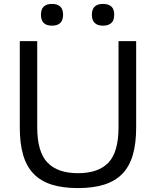

<svg xmlns="http://www.w3.org/2000/svg" viewBox="-20 -950 795 980"><path d="M245 -819Q189 -819 189 -875Q189 -930 245 -930Q302 -930 302 -875Q302 -819 245 -819ZM506 -819Q449 -819 449 -875Q449 -930 506 -930Q533 -930 548 -917Q563 -904 563 -875Q563 -846 548 -832.5Q533 -819 506 -819ZM378 10Q299 10 243 -8Q187 -26 151 -63.5Q115 -101 98 -159.5Q81 -218 81 -299V-740H170V-301Q170 -175 222 -120.5Q274 -66 378 -66Q482 -66 533.5 -120Q585 -174 585 -301V-740H675V-299Q675 -218 658 -159.5Q641 -101 605 -63.5Q569 -26 512.5 -8Q456 10 378 10Z"/></svg>

Font: Encode Sans Normal
Style: Regular
Weight: 400
Designer: Pablo Impallari, Andres Torresi
Foundry: Pablo Impallari, Andres Torresi
Version: Version 1.000; ttfautohint (v1.00) -l 8 -r 50 -G 200 -x 14 -